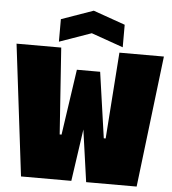

<svg xmlns="http://www.w3.org/2000/svg" viewBox="-60 -965 915 1019"><g transform="rotate(5 397.5 -455.0)"><path d="M90 0 5 -700H243L275 -240H285L336 -590H460L510 -240H520L553 -700H790L706 0H437L398 -277L358 0ZM228 -730V-850L398 -910L568 -850V-730L398 -790Z"/></g></svg>

Font: Tektur SemiCondensed Black
Style: Regular
Weight: 900
Width: 4
Designer: Adam Jagosz
Foundry: Adam Jagosz
Version: Version 1.005;gftools[0.9.30]